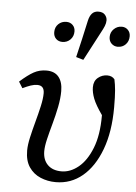

<svg xmlns="http://www.w3.org/2000/svg" viewBox="-56 -832 629 887"><g transform="rotate(5 259.0 -388.0)"><path d="M236 13Q198 13 165 -1Q132 -15 112 -44.5Q92 -74 92 -121Q92 -147 100 -182.5Q108 -218 118.5 -256.5Q129 -295 137 -330.5Q145 -366 145 -391Q145 -427 113 -427Q98 -427 82 -421.5Q66 -416 45 -406L27 -435Q64 -468 90.5 -482.5Q117 -497 149 -497Q187 -497 206 -473.5Q225 -450 225 -408Q225 -374 217 -334Q209 -294 198 -254.5Q187 -215 179 -181.5Q171 -148 171 -125Q171 -85 194 -62Q217 -39 258 -39Q299 -39 336.5 -69.5Q374 -100 398 -160.5Q422 -221 422 -311V-314Q391 -358 380 -386.5Q369 -415 369 -439Q369 -468 388 -483.5Q407 -499 431 -499Q453 -499 465 -484Q470 -461 472.5 -433Q475 -405 475 -355Q475 -241 444 -158.5Q413 -76 359.5 -31.5Q306 13 236 13ZM210 -635Q192 -635 180.5 -646.5Q169 -658 169 -677Q169 -700 184 -714.5Q199 -729 221 -729Q239 -729 250.5 -717.5Q262 -706 262 -688Q262 -665 247 -650Q232 -635 210 -635ZM314 -561 280 -571Q290 -614 300 -656.5Q310 -699 319 -742Q324 -765 335 -777Q346 -789 365 -789Q385 -789 395 -777.5Q405 -766 405 -752Q405 -739 399.5 -725.5Q394 -712 383 -692Q366 -659 348.5 -626.5Q331 -594 314 -561ZM467 -635Q450 -635 438 -646.5Q426 -658 426 -677Q426 -699 441.5 -714Q457 -729 478 -729Q495 -729 506.5 -717.5Q518 -706 518 -688Q518 -665 503.5 -650Q489 -635 467 -635Z"/></g></svg>

Font: Source Serif 4 SmText
Style: Italic
Weight: 400
Italic angle: -12°
Designer: Frank Grießhammer
Foundry: Adobe
Version: Version 4.005;hotconv 1.1.0;makeotfexe 2.6.0